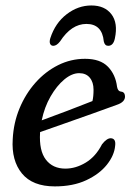

<svg xmlns="http://www.w3.org/2000/svg" viewBox="-20 -672 487 702"><path d="M401 -139Q398 -104 370.8 -69.8Q343.5 -35.5 295.2 -13Q247 9.5 180.5 9.5Q99 9.5 60.2 -37.8Q21.5 -85 26.5 -163Q29.5 -223 51.5 -276Q73.5 -329 109.8 -369.8Q146 -410.5 192.5 -433.8Q239 -457 291 -457Q346.5 -457 374.5 -428.2Q402.5 -399.5 408 -354.5Q411 -339 420.5 -337.5Q436 -336.5 437 -321Q438.5 -299 406.5 -288.5Q368.5 -274.5 316.5 -256Q264.5 -237.5 213.2 -219.5Q162 -201.5 126.5 -189V-187Q122.5 -121 147.8 -88.2Q173 -55.5 219 -55.5Q257 -55.5 293.5 -77.5Q330 -99.5 353 -144.5Q371 -167.5 386 -166.5Q404.5 -165 401 -139ZM269.5 -404.5Q243 -404.5 215.2 -381.5Q187.5 -358.5 165 -319.5Q142.5 -280.5 132.5 -232Q172.5 -246.5 225.2 -266.5Q278 -286.5 318 -302.5Q322 -319 322 -344Q322 -371.5 308.2 -388Q294.5 -404.5 269.5 -404.5ZM296 -584.5Q241 -584.5 199.5 -520.5Q187 -504.5 175 -504.5Q166.5 -504.5 163.2 -512Q160 -519.5 164 -532.5Q182 -588 223.8 -620Q265.5 -652 314 -652Q363 -652 387.5 -619.8Q412 -587.5 400 -531.5Q394.5 -504.5 375.5 -504.5Q363 -504.5 359.5 -520.5Q353.5 -584.5 296 -584.5Z"/></svg>

Font: Fraunces 72pt S100
Style: Italic
Weight: 400
Italic angle: -16°
Version: Version 1.000; ttfautohint (v1.8.3)